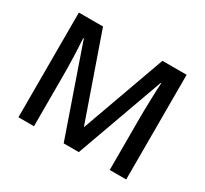

<svg xmlns="http://www.w3.org/2000/svg" viewBox="-144 -924 1211 1134"><g transform="rotate(30 461.5 -357.0)"><path d="M402.8 0 195.8 -596.2H191.9Q200.2 -463.4 200.2 -347.2V0H94.2V-713.9H258.8L457 -146H460L664.1 -713.9H829.1V0H716.8V-353Q716.8 -406.2 719.5 -491.7Q722.2 -577.1 724.1 -595.2H720.2L505.9 0Z"/></g></svg>

Font: f2_4961           
Style: Regular
Weight: 600
Foundry: Ascender Corporation
Version: Version 1.10